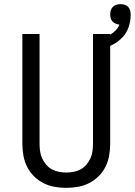

<svg xmlns="http://www.w3.org/2000/svg" viewBox="-20 -899 651 927"><path d="M300 8Q272 8 243.5 3Q215 -2 189.5 -15Q164 -28 143.5 -48.5Q123 -69 110.5 -94.5Q98 -120 93 -148Q88 -176 88 -205V-735H171V-205Q171 -187 173.5 -169Q176 -151 183.5 -134.5Q191 -118 203 -104Q215 -90 230.5 -81.5Q246 -73 264 -69.5Q282 -66 300 -66Q318 -66 336 -69.5Q354 -73 369.5 -81.5Q385 -90 397 -104Q409 -118 416.5 -134.5Q424 -151 426.5 -169Q429 -187 429 -205V-735H512V-205Q512 -176 507 -148Q502 -120 489.5 -94.5Q477 -69 456.5 -48.5Q436 -28 410.5 -15Q385 -2 356.5 3Q328 8 300 8ZM471 -662 456 -709Q471 -713 486 -719Q501 -725 515 -733.5Q529 -742 540 -754Q551 -766 557 -780Q548 -781 539 -784.5Q530 -788 523.5 -795Q517 -802 514.5 -811Q512 -820 512 -830Q512 -840 515 -849.5Q518 -859 525 -866Q532 -873 542 -876Q552 -879 562 -879Q572 -879 582 -876Q592 -873 599 -865.5Q606 -858 608.5 -848Q611 -838 611 -828Q611 -798 601.5 -769.5Q592 -741 572 -719.5Q552 -698 525.5 -684Q499 -670 471 -662Z"/></svg>

Font: R Plex Mono
Style: Regular
Weight: 400
Monospace: yes
Designer: Belleve Invis
Foundry: Belleve Invis
Version: Version 31.8.0